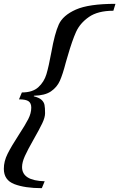

<svg xmlns="http://www.w3.org/2000/svg" viewBox="-70 -764 622 1001"><path d="M-50 116Q-50 77 -30.5 38Q-11 -1 28 -61Q62 -113 77.5 -143.5Q93 -174 93 -203Q93 -226 79 -236Q65 -246 29 -246L44 -282Q100 -282 130 -309.5Q160 -337 172 -377Q184 -417 198 -493Q215 -589 236.5 -636.5Q258 -684 325.5 -714Q393 -744 532 -744L521 -708Q440 -708 393.5 -675.5Q347 -643 326.5 -597.5Q306 -552 283 -472Q280 -462 277.5 -453.5Q275 -445 273 -438Q257 -376 242 -342.5Q227 -309 195.5 -287.5Q164 -266 107 -265L106 -262Q134 -255 146.5 -243.5Q159 -232 162 -217Q165 -202 165 -174Q165 -152 150.5 -121.5Q136 -91 103 -33Q75 16 60 49Q45 82 45 107Q45 178 163 181L148 217Q60 217 5 196Q-50 175 -50 116Z"/></svg>

Font: Ibarra Real Nova SemiBold
Style: Italic
Weight: 600
Italic angle: -22°
Designer: Jose Maria Ribagorda & Octavio Pardo
Foundry: Octavio Pardo
Version: Version 1.014